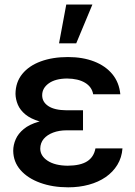

<svg xmlns="http://www.w3.org/2000/svg" viewBox="-20 -799 584 829"><path d="M247.1 -285.2H338.4V-236.3H267.6Q235.4 -236.3 209.5 -226.6Q183.6 -216.8 168.9 -199.5Q154.3 -182.1 153.8 -157.7Q153.8 -126 185.5 -105Q217.3 -84 272.5 -83.5Q327.6 -84 356.4 -102.5Q385.3 -121.1 392.1 -158.2H508.8Q505.9 -118.7 486.8 -87.4Q467.8 -56.2 436.3 -34.4Q404.8 -12.7 363.5 -1.5Q322.3 9.8 274.4 9.8Q207 9.8 153.3 -9.8Q99.6 -29.3 68.6 -64.7Q37.6 -100.1 37.1 -147.9Q37.1 -173.3 47.9 -197.8Q58.6 -222.2 82.5 -241.9Q106.4 -261.7 146.7 -273.4Q187 -285.2 247.1 -285.2ZM338.4 -263.2H247.1Q189.5 -263.2 150.9 -274.7Q112.3 -286.1 89.6 -304.9Q66.9 -323.7 57.1 -346.9Q47.4 -370.1 46.9 -393.6Q47.4 -444.3 76.2 -479.7Q105 -515.1 156 -533.9Q207 -552.7 273.4 -552.7Q336.9 -552.7 386.2 -533.7Q435.5 -514.6 465.1 -478.8Q494.6 -442.9 499.5 -392.1H382.3Q376.5 -424.3 346.9 -441.9Q317.4 -459.5 269.5 -460Q218.8 -459.5 190.4 -439Q162.1 -418.5 162.1 -387.7Q162.1 -358.4 189 -340.8Q215.8 -323.2 267.6 -322.8H338.4ZM234.9 -611.8 266.1 -779.3H378.9L309.1 -611.8Z"/></svg>

Font: Inter Cardless Tabular Medium
Style: Regular
Weight: 500
Designer: Rasmus Andersson
Foundry: rsms
Version: Version 4.000;git-4fc901f